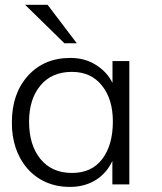

<svg xmlns="http://www.w3.org/2000/svg" viewBox="-20 -749 657 780"><path d="M292 -573.2 173.3 -729.5H82L241.7 -573.2ZM272.5 -46.4C217.8 -46.4 174.8 -65.4 144 -103.5C113.3 -141.6 98.1 -191.9 98.1 -254.4C98.1 -315.4 113.3 -364.3 144 -401.4C174.8 -438.5 217.3 -457 272 -457C324.2 -457 364.7 -438.5 394 -401.4C423.8 -364.7 438.5 -315.9 438.5 -254.9C438.5 -190.9 423.8 -140.1 395 -102.5C366.2 -64.9 325.7 -46.4 272.5 -46.4ZM265.1 10.3C345.2 10.3 406.7 -30.3 436.5 -95.2V0H505.4V-501H437V-412.1C422.4 -441.9 399.9 -466.3 369.6 -485.4C339.4 -504.4 304.7 -513.7 266.1 -513.7C194.3 -513.7 136.7 -489.3 93.3 -440.9C49.8 -392.6 28.3 -329.6 28.3 -252.9C25.9 -103.5 118.7 11.7 265.1 10.3Z"/></svg>

Font: Ride Light
Style: Regular
Weight: 300
Version: Version 3.000